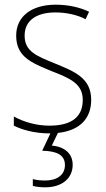

<svg xmlns="http://www.w3.org/2000/svg" viewBox="-20 -559 451 819"><path d="M290 144C290 97 257 67 201 62L227 8C321 -2 369 -54 369 -133C369 -227 297 -254 215 -288C137 -320 85 -339 85 -407C85 -472 136 -506 217 -506C263 -506 312 -495 345 -477L360 -509C322 -527 273 -539 218 -539C112 -539 49 -487 49 -407C49 -317 114 -291 199 -256C279 -225 333 -202 333 -133C333 -64 290 -23 191 -23C136 -23 83 -38 39 -62V-23C73 -6 126 10 191 10H195L160 84C222 85 257 102 257 145C257 188 222 211 173 211C153 211 136 209 120 205V234C135 238 153 240 173 240C243 240 290 203 290 144Z"/></svg>

Font: Noto Sans Bengali SemiCondensed ExtraLight
Style: Regular
Weight: 200
Width: 4
Designer: Joana Ranito - Universal Thirst; Jelle Bosma - Monotype Design Team
Foundry: Universal Thirst ehf.
Version: Version 3.000